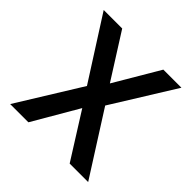

<svg xmlns="http://www.w3.org/2000/svg" viewBox="-180 -857 1013 1013"><g transform="rotate(45 326.5 -350.0)"><path d="M36 0 255 -354 34 -700H172L331 -449L479 -700H614L396 -349L618 0H480L320 -254L172 0Z"/></g></svg>

Font: DM Sans 10pt SemiBold
Style: Regular
Weight: 600
Version: Version 4.004;gftools[0.9.30]